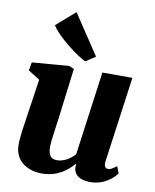

<svg xmlns="http://www.w3.org/2000/svg" viewBox="-93 -922 809 1002"><g transform="rotate(10 311.5 -420.5)"><path d="M52.7 -114.7C54.2 -20.5 136.7 9.8 195.3 9.8C281.2 9.8 331.5 -33.2 364.7 -71.3L366.7 -69.8C358.9 -22.9 386.2 9.8 456.1 9.8C533.7 9.8 583 -44.4 592.8 -60.5L579.1 -96.2C553.2 -77.6 545.4 -73.7 534.2 -73.7C519.5 -73.7 511.2 -85.4 514.6 -110.8L577.1 -564H418L357.4 -120.6C334.5 -94.7 301.3 -72.3 262.7 -72.3C231 -72.3 216.3 -90.8 216.3 -137.7C216.3 -166 227.1 -230.5 234.4 -287.6L268.1 -556.2L242.7 -567.9L45.9 -552.2L38.1 -508.8L99.6 -469.7L73.2 -291.5C64.5 -231 52.2 -160.6 52.7 -114.7ZM319.8 -606 371.1 -640.1 230.5 -851.1 131.3 -764.6C162.6 -710 279.3 -623 319.8 -606Z"/></g></svg>

Font: Merriweather
Style: Heavy Italic
Weight: 900
Italic angle: -7.5°
Designer: Eben Sorkin
Foundry: Eben Sorkin
Version: Version 1.001